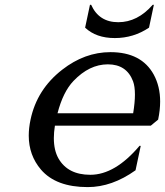

<svg xmlns="http://www.w3.org/2000/svg" viewBox="-20 -762 681 792"><path d="M341.8 9.8Q210.9 9.8 148.9 -62.5Q98.6 -121.6 98.6 -202.6Q98.6 -233.9 106 -268.6Q132.3 -393.6 236.8 -474.6Q329.6 -546.9 435.5 -546.9Q563.5 -546.9 614.3 -454.1Q640.6 -405.3 640.6 -343.3Q640.6 -308.1 632.3 -268.6L602.1 -243.7H206.5Q202.1 -215.8 202.1 -192.4Q202.1 -142.1 221.2 -108.4Q259.8 -41 352.5 -41Q454.6 -41 555.7 -160.6L560.5 -160.2L539.1 -59.6Q441.9 9.8 341.8 9.8ZM217.3 -294.9H529.3Q536.6 -339.4 536.6 -372.1Q536.6 -405.8 528.8 -426.8Q502.4 -496.6 424.8 -496.6Q348.6 -496.6 283.2 -428.2Q240.2 -383.3 217.3 -294.9ZM351.1 -742.2H356Q388.2 -670.4 467.8 -670.4Q547.4 -670.4 609.9 -742.2H614.7L594.7 -647.9Q530.8 -605 453.6 -605Q376.5 -605 331.1 -647.9Z"/></svg>

Font: Classica
Style: Book Oblique
Weight: 400
Italic angle: -12°
Designer: Wojciech Kalinowski "wmk69" (wmk69@o2.pl)
Foundry: Wojciech Kalinowski "wmk69" (wmk69@o2.pl)
Version: Version 2.1.1; 2021-05-14